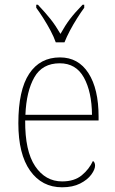

<svg xmlns="http://www.w3.org/2000/svg" viewBox="-20 -786 489 816"><path d="M244 10Q158 10 108 -60.5Q58 -131 58 -262Q58 -403 104 -472.5Q150 -542 235 -542Q313 -542 356 -475Q399 -408 399 -290V-274H87Q86 -144 129.5 -79.5Q173 -15 244 -15Q296 -15 327.5 -41Q359 -67 375 -102Q384 -96 384 -82Q384 -66 368 -44Q352 -22 320.5 -6Q289 10 244 10ZM371 -298Q370 -396 336.5 -456.5Q303 -517 234 -517Q160 -517 126 -457.5Q92 -398 88 -298ZM217 -606Q209 -629 195 -655.5Q181 -682 164.5 -708Q148 -734 134 -753V-766H141Q174 -731 195 -704.5Q216 -678 237 -642Q257 -678 277 -704.5Q297 -731 331 -766H338V-753Q324 -734 307.5 -708Q291 -682 277 -655.5Q263 -629 254 -606Z"/></svg>

Font: Noto Serif Lao SemiCondensed Thin
Style: Regular
Weight: 100
Width: 4
Designer: Monotype Design Team
Foundry: Monotype Imaging Inc.
Version: Version 2.003; ttfautohint (v1.8.4.7-5d5b)